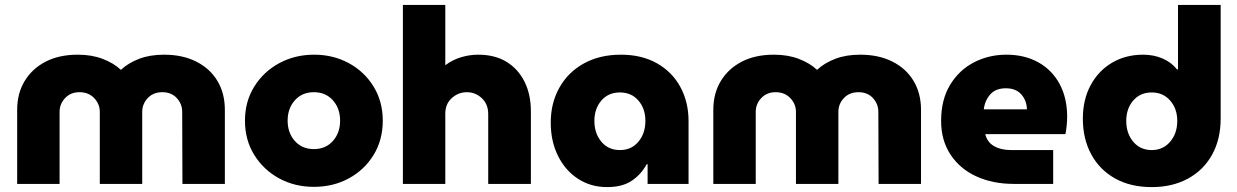

<svg xmlns="http://www.w3.org/2000/svg" viewBox="-20 -750 5045 783"><path d="M50 0V-302Q50 -369 80.5 -419.5Q111 -470 166 -498.5Q221 -527 297 -527Q354 -527 398.5 -510Q443 -493 472 -466H474Q503 -493 547 -510Q591 -527 649 -527Q725 -527 781 -498.5Q837 -470 867 -419.5Q897 -369 897 -302V0H724L723 -294Q723 -326 701 -350Q679 -374 642 -374Q605 -374 582.5 -350Q560 -326 560 -294V0H387V-294Q387 -326 364 -350Q341 -374 304 -374Q268 -374 245.5 -350Q223 -326 223 -294V0Z M1260 12Q1182 12 1118.5 -22.5Q1055 -57 1017 -118Q979 -179 979 -258Q979 -336 1017 -397Q1055 -458 1119 -492.5Q1183 -527 1261 -527Q1339 -527 1402.5 -492.5Q1466 -458 1503.5 -397Q1541 -336 1541 -258Q1541 -179 1503.5 -118Q1466 -57 1402.5 -22.5Q1339 12 1260 12ZM1260 -142Q1308 -142 1337.5 -175Q1367 -208 1367 -258Q1367 -308 1337.5 -341Q1308 -374 1260 -374Q1212 -374 1182.5 -341Q1153 -308 1153 -258Q1153 -208 1182.5 -175Q1212 -142 1260 -142Z M1623 0V-730H1796V-484Q1825 -506 1860 -516.5Q1895 -527 1930 -527Q1998 -527 2045.5 -498Q2093 -469 2119 -417Q2145 -365 2145 -296V0H1971V-285Q1971 -325 1945 -349.5Q1919 -374 1884 -374Q1849 -374 1822.5 -350Q1796 -326 1796 -287V0Z M2456 13Q2389 13 2337 -21Q2285 -55 2255.5 -114.5Q2226 -174 2226 -250Q2226 -330 2261.5 -393Q2297 -456 2361.5 -491.5Q2426 -527 2512 -527Q2597 -527 2659 -492Q2721 -457 2754.5 -395.5Q2788 -334 2788 -256V0H2621V-80H2617Q2595 -39 2556.5 -13Q2518 13 2456 13ZM2508 -138Q2555 -138 2583.5 -172Q2612 -206 2612 -257Q2612 -307 2583.5 -340Q2555 -373 2508 -373Q2461 -373 2432.5 -340Q2404 -307 2404 -257Q2404 -206 2432.5 -172Q2461 -138 2508 -138Z M2889 0V-302Q2889 -369 2919.5 -419.5Q2950 -470 3005 -498.5Q3060 -527 3136 -527Q3193 -527 3237.5 -510Q3282 -493 3311 -466H3313Q3342 -493 3386 -510Q3430 -527 3488 -527Q3564 -527 3620 -498.5Q3676 -470 3706 -419.5Q3736 -369 3736 -302V0H3563L3562 -294Q3562 -326 3540 -350Q3518 -374 3481 -374Q3444 -374 3421.5 -350Q3399 -326 3399 -294V0H3226V-294Q3226 -326 3203 -350Q3180 -374 3143 -374Q3107 -374 3084.5 -350Q3062 -326 3062 -294V0Z M4115 0Q4028 0 3961 -31Q3894 -62 3856 -120Q3818 -178 3818 -257Q3818 -344 3855 -404.5Q3892 -465 3952.5 -496Q4013 -527 4084 -527Q4159 -527 4215 -495.5Q4271 -464 4301.5 -407Q4332 -350 4332 -274Q4332 -258 4330 -237.5Q4328 -217 4325 -203H3998Q4006 -170 4034 -154Q4062 -138 4105 -138H4275V0ZM3992 -304H4168Q4167 -340 4145 -365Q4123 -390 4082 -390Q4040 -390 4018 -364.5Q3996 -339 3992 -304Z M4677 13Q4761 13 4824.5 -21.5Q4888 -56 4923 -119Q4958 -182 4958 -267V-730H4784V-467H4780Q4757 -496 4721 -511.5Q4685 -527 4642 -527Q4571 -527 4515.5 -494.5Q4460 -462 4428 -403Q4396 -344 4396 -266Q4396 -184 4430 -121Q4464 -58 4527 -22.5Q4590 13 4677 13ZM4677 -138Q4630 -138 4601.5 -172Q4573 -206 4573 -257Q4573 -307 4601.5 -340Q4630 -373 4677 -373Q4723 -373 4752 -340Q4781 -307 4781 -257Q4781 -206 4752 -172Q4723 -138 4677 -138Z"/></svg>

Font: MuseoModerno ExtraBold
Style: Regular
Weight: 800
Designer: Pablo Cosgaya, Héctor Gatti, Marcela Romero, and the Authors of The MuseoModerno Project.
Foundry: Omnibus-Type Team
Version: Version 1.001